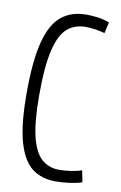

<svg xmlns="http://www.w3.org/2000/svg" viewBox="-83 -758 512 815"><g transform="rotate(10 173.0 -350.0)"><path d="M30 -338Q30 -477 51 -558.5Q72 -640 115 -675Q158 -710 222 -710Q248 -710 273 -706.5Q298 -703 322 -694L311 -646Q269 -658 227 -658Q182 -658 150 -631Q118 -604 101 -534.5Q84 -465 84 -338Q84 -222 100.5 -157.5Q117 -93 148 -67Q179 -41 223 -41Q244 -41 272 -45Q300 -49 319 -56L329 -6Q305 2 274.5 6Q244 10 215 10Q156 10 115 -20.5Q74 -51 52 -126.5Q30 -202 30 -338Z"/></g></svg>

Font: Georama Condensed Light
Style: Regular
Weight: 300
Width: 3
Designer: Jean-Baptiste Levee
Foundry: Production Type
Version: Version 1.000